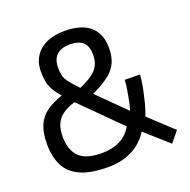

<svg xmlns="http://www.w3.org/2000/svg" viewBox="-126 -823 943 955"><g transform="rotate(-20 345.0 -345.5)"><path d="M289 10Q195 10 140.5 -15.5Q86 -41 63 -88.5Q40 -136 40 -202Q40 -261 56.5 -299.5Q73 -338 107 -362.5Q141 -387 192 -404Q167 -432 155 -454.5Q143 -477 139 -500Q135 -523 135 -552Q135 -619 182 -660Q229 -701 315 -701Q375 -701 415 -682.5Q455 -664 474.5 -629.5Q494 -595 494 -547Q494 -500 478.5 -467Q463 -434 429.5 -409Q396 -384 342 -358L485 -216Q491 -232 496.5 -259.5Q502 -287 507 -317.5Q512 -348 513 -370L594 -369Q591 -334 583 -295Q575 -256 566 -221.5Q557 -187 547 -163L672 -47L626 9L504 -99Q470 -45 415 -17.5Q360 10 289 10ZM283 -66Q337 -66 378.5 -86.5Q420 -107 443 -149L240 -351Q200 -339 175 -321Q150 -303 138 -276Q126 -249 126 -209Q126 -139 162.5 -102.5Q199 -66 283 -66ZM292 -408Q333 -426 358.5 -444Q384 -462 396 -485Q408 -508 408 -542Q408 -585 386 -607Q364 -629 315 -629Q271 -629 246.5 -607Q222 -585 222 -540Q222 -516 226 -498Q230 -480 245.5 -460Q261 -440 292 -408Z"/></g></svg>

Font: Cairo Medium
Style: Regular
Weight: 500
Designer: Mohamed Gaber, Accademia di Belle Arti di Urbino
Foundry: Kief Type Foundry, Accademia di Belle Arti di Urbino
Version: Version 3.117